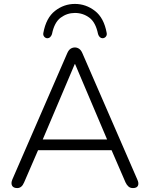

<svg xmlns="http://www.w3.org/2000/svg" viewBox="-20 -953 764 979"><path d="M220 -758Q211 -759 205 -766.5Q199 -774 201 -785Q215 -862 260.5 -897.5Q306 -933 362 -933Q418 -933 464 -897.5Q510 -862 524 -785Q526 -774 520 -766.5Q514 -759 504 -758Q487 -758 480 -779Q468 -839 435.5 -863Q403 -887 362 -887Q322 -887 289.5 -863Q257 -839 245 -779Q242 -770 236 -764Q230 -758 220 -758ZM68 6Q48 6 41.5 -6.5Q35 -19 43 -38L323 -682Q330 -698 340 -704.5Q350 -711 362 -711Q373 -711 383 -704.5Q393 -698 400 -682L680 -38Q689 -19 683.5 -6.5Q678 6 658 6Q644 6 635 -2Q626 -10 620 -23L549 -187H174L103 -23Q91 6 68 6ZM361 -626 198 -242H526L363 -626Z"/></svg>

Font: Chiron GoRound TC L
Style: Regular
Weight: 300
Designer: Ryoko NISHIZUKA 西塚涼子 (kana, bopomofo & ideographs); Paul D. Hunt (Latin, Greek & Cyrillic); Sandoll Communications 산돌커뮤니
Foundry: Adobe
Version: Version 1.000;hotconv 1.1.1;makeotfexe 2.6.0